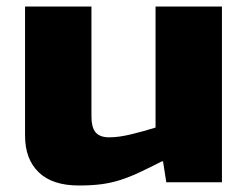

<svg xmlns="http://www.w3.org/2000/svg" viewBox="-20 -560 762 590"><path d="M222 10Q141 10 99 -30.5Q57 -71 57 -143V-540H261V-203Q261 -168 274 -153Q287 -138 316 -138Q345 -138 384 -147.5Q423 -157 458 -168V-540H662V0H491L481 -64H477Q438 -44 408 -30Q378 -16 350 -7Q322 2 292 6Q262 10 222 10Z"/></svg>

Font: Encode Sans Wide
Style: ExtraBold
Weight: 800
Designer: Pablo Impallari, Andres Torresi
Foundry: Pablo Impallari, Andres Torresi
Version: Version 1.000; ttfautohint (v1.00) -l 8 -r 50 -G 200 -x 14 -